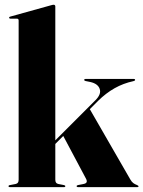

<svg xmlns="http://www.w3.org/2000/svg" viewBox="-20 -768 588 788"><path d="M20 0Q18 0 16.5 -1Q15 -2 15 -4Q15 -5.5 16.5 -6.8Q18 -8 21.5 -8.5L44.5 -13Q51 -14.5 53.8 -18.8Q56.5 -23 56.5 -30.5V-684Q56.5 -687.5 54.8 -689.5Q53 -691.5 48.5 -691.5H22.5Q20 -691.5 18.8 -692.8Q17.5 -694 17.5 -695.5Q17.5 -697.5 18.8 -698.5Q20 -699.5 22.5 -700L188 -746Q193.5 -747.5 195.5 -748Q197.5 -748.5 200.5 -748.5Q203.5 -748.5 205.2 -746.5Q207 -744.5 207 -742V-30.5Q207 -23 209.8 -18.8Q212.5 -14.5 219 -13L242 -8.5Q248 -7 248 -4Q248 0 243 0ZM184 -169 372 -357Q396.5 -381.5 389.2 -403Q382 -424.5 350.5 -431.5L331 -435.5Q328 -436.5 326.8 -437.5Q325.5 -438.5 325.5 -440Q325.5 -442 327 -443Q328.5 -444 330.5 -444H529Q531.5 -444 533 -443Q534.5 -442 534.5 -440Q534.5 -438.5 533 -437.2Q531.5 -436 527.5 -435Q486 -426 450.5 -406Q415 -386 382.5 -354L191 -161ZM346 -324.5 514.5 -32Q520.5 -21.5 526.8 -16.8Q533 -12 542.5 -8.5Q546.5 -6.5 547.5 -5.5Q548.5 -4.5 548.5 -3Q548.5 -1.5 547.2 -0.8Q546 0 544 0H299.5Q297.5 0 296 -1Q294.5 -2 294.5 -4Q294.5 -5.5 296 -6.8Q297.5 -8 300.5 -8.5L321 -12.5Q332.5 -14.5 335.2 -19.8Q338 -25 333 -34.5L237.5 -214Z"/></svg>

Font: Fraunces 120pt
Style: Bold
Weight: 700
Version: Version 1.000;[b76b70a41]